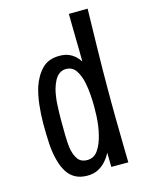

<svg xmlns="http://www.w3.org/2000/svg" viewBox="-108 -761 640 838"><g transform="rotate(-15 211.5 -342.0)"><path d="M54 -256Q54 -301 59 -344Q64 -387 75 -422Q91 -469 120 -498Q149 -527 198 -527Q222 -527 239 -520Q256 -513 268.5 -501.5Q281 -490 289 -477Q289 -497 288.5 -525.5Q288 -554 287.5 -584.5Q287 -615 286.5 -644Q286 -673 286 -693L371 -694Q369 -605 367.5 -538Q366 -471 365.5 -421.5Q365 -372 365 -332Q365 -299 365 -267Q365 -235 365.5 -203.5Q366 -172 366.5 -139Q367 -106 367.5 -71.5Q368 -37 369 0H292L291 -65Q282 -46 266.5 -28.5Q251 -11 230.5 -0.5Q210 10 182 10Q150 10 127.5 -2.5Q105 -15 91 -37.5Q77 -60 69 -90Q59 -125 56.5 -168Q54 -211 54 -256ZM133 -254Q133 -219 133.5 -187Q134 -155 137 -130Q142 -97 156 -76.5Q170 -56 199 -56Q230 -56 248 -82.5Q266 -109 275 -147Q280 -166 283 -187.5Q286 -209 287 -230Q288 -251 288 -271Q288 -298 286 -326.5Q284 -355 279 -380Q272 -416 256 -440Q240 -464 211 -464Q194 -464 181 -454.5Q168 -445 159.5 -429Q151 -413 145 -392Q137 -361 135 -324.5Q133 -288 133 -254Z"/></g></svg>

Font: Truculenta Medium
Style: Regular
Weight: 500
Version: Version 1.002